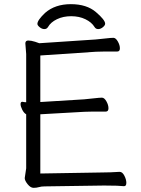

<svg xmlns="http://www.w3.org/2000/svg" viewBox="-20 -894 678 924"><path d="M195 3Q179 3 167.5 6.5Q156 10 141.5 10Q127 10 113 -7.5Q99 -25 99 -37L106 -84V-344Q95 -350 87 -366Q79 -382 79 -393Q79 -404 87 -404H89Q97 -402 106 -402V-634L102 -685Q102 -699 116 -699Q130 -699 149 -693Q168 -687 169 -686L440 -704Q463 -706 488.5 -709Q514 -712 525.5 -712Q537 -712 547 -694.5Q557 -677 557 -661.5Q557 -646 544 -646H482Q455 -646 441 -645L174 -627V-403L385 -416Q408 -418 433.5 -421Q459 -424 470.5 -424Q482 -424 492 -406.5Q502 -389 502 -373Q502 -357 489 -357H426Q400 -357 386 -356L174 -344V-59L472 -64Q510 -64 555 -67H556Q569 -67 578.5 -48.5Q588 -30 588 -14Q588 2 577 2H576Q552 -1 489 -1H473ZM211 -764Q205 -754 193.5 -754Q182 -754 171 -763Q160 -772 160 -779Q160 -797 197 -832Q245 -874 321 -874Q397 -874 441.5 -836Q486 -798 486 -780Q486 -772 475 -763Q464 -754 452.5 -754Q441 -754 435 -764Q421 -787 391 -801.5Q361 -816 322.5 -816Q284 -816 254 -801.5Q224 -787 211 -764Z"/></svg>

Font: LXGW WenKai TC
Style: Regular
Weight: 400
Designer: LXGW / Fontworks Inc.
Foundry: LXGW / Fontworks Inc.
Version: Version 1.330